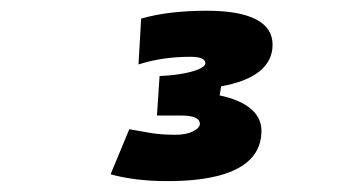

<svg xmlns="http://www.w3.org/2000/svg" viewBox="-20 -723 626 356"><path d="M291 -387.2Q258.8 -387.2 232.2 -390.6Q205.6 -394 185.1 -399.9L219.7 -483.4Q235.8 -480.5 257.1 -476.8Q278.3 -473.1 305.7 -473.1Q325.2 -473.1 337.9 -479.5Q350.6 -485.8 350.6 -493.2Q350.6 -508.8 315.4 -508.8H271L277.8 -564L375.5 -548.3Q419.4 -541 442.1 -523.7Q464.8 -506.3 464.8 -480.5Q464.8 -449.7 445.3 -429Q425.8 -408.2 387 -397.7Q348.1 -387.2 291 -387.2ZM271 -508.8 275.9 -582Q304.7 -583.5 323.5 -587.4Q342.3 -591.3 351.6 -596.2Q360.8 -601.1 360.8 -605.5Q360.8 -617.7 333 -617.7Q280.8 -617.7 236.8 -603.5L241.7 -688.5Q269 -696.3 299.6 -699.7Q330.1 -703.1 362.8 -703.1Q423.3 -703.1 454.3 -687.3Q485.4 -671.4 485.4 -640.1Q485.4 -610.4 461.2 -590.8Q437 -571.3 390.1 -563L384.8 -531.7Z"/></svg>

Font: Cascadia Code PL
Style: Italic
Weight: 400
Italic angle: -10°
Monospace: yes
Designer: Aaron Bell
Foundry: Saja Typeworks
Version: Version 2404.023